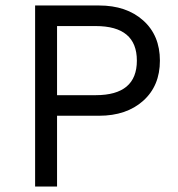

<svg xmlns="http://www.w3.org/2000/svg" viewBox="-20 -680 650 700"><path d="M341 -660Q441 -660 502 -605.5Q563 -551 563 -459Q563 -367 502 -312.5Q441 -258 341 -258H188V0H108V-660ZM329 -333Q479 -333 479 -459Q479 -585 329 -585H188V-333Z"/></svg>

Font: Work Sans
Style: Regular
Weight: 400
Designer: Wei Huang
Foundry: Wei Huang
Version: Version 1.032;PS 001.032;hotconv 1.0.70;makeotf.lib2.5.58329